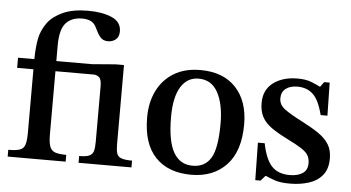

<svg xmlns="http://www.w3.org/2000/svg" viewBox="-50 -805 1654 904"><g transform="rotate(5 776.5 -353.0)"><path d="M288 0H14V-32Q51 -32 69 -38.5Q87 -45 93 -64Q99 -83 99 -122V-420H22V-468H99Q100 -527 108 -566.5Q116 -606 142 -642Q167 -675 214 -696Q261 -717 332 -717Q399 -717 444 -697.5Q489 -678 489 -633Q489 -607 473.5 -594.5Q458 -582 437 -582Q413 -582 400 -598Q387 -614 376 -638Q366 -661 349 -669.5Q332 -678 307 -678Q258 -678 230.5 -648Q203 -618 203 -542V-468H394V-420H203V-122Q203 -84 210 -64.5Q217 -45 235.5 -38.5Q254 -32 288 -32Z M599 0H349V-32Q382 -32 397 -39Q412 -46 416.5 -61.5Q421 -77 421 -104V-369Q421 -401 409 -411Q397 -421 374 -421H347V-466L483 -477H522V-105Q522 -76 526.5 -60.5Q531 -45 547.5 -38.5Q564 -32 599 -32Z M882 10Q773 10 712.5 -53.5Q652 -117 652 -241Q652 -313 679.5 -368Q707 -423 758.5 -454Q810 -485 883 -485Q991 -485 1050.5 -421.5Q1110 -358 1110 -248Q1110 -121 1048 -55.5Q986 10 882 10ZM886 -33Q943 -33 971 -79Q999 -125 999 -242Q999 -334 969 -389Q939 -444 878 -444Q824 -444 794 -395Q764 -346 764 -253Q764 -138 795 -85Q826 -32 886 -33Z M1185 9 1182 -168H1214Q1229 -93 1259 -61Q1289 -29 1344 -29Q1381 -29 1404.5 -44Q1428 -59 1428 -92Q1428 -113 1419.5 -128.5Q1411 -144 1386.5 -160Q1362 -176 1315 -199Q1271 -221 1241.5 -242Q1212 -263 1197.5 -290Q1183 -317 1183 -356Q1183 -418 1227.5 -451.5Q1272 -485 1342 -485Q1381 -485 1406.5 -475Q1432 -465 1449 -456H1451L1468 -479H1494L1497 -323H1465Q1447 -394 1418 -420.5Q1389 -447 1345 -447Q1310 -447 1289.5 -431Q1269 -415 1269 -385Q1269 -355 1296.5 -334.5Q1324 -314 1383 -284Q1428 -261 1460 -239Q1492 -217 1509 -190Q1526 -163 1526 -123Q1526 -73 1501.5 -43.5Q1477 -14 1436.5 -1.5Q1396 11 1349 11Q1304 11 1279 2.5Q1254 -6 1234 -15H1231L1210 9Z"/></g></svg>

Font: STIX Two Text Medium
Style: Regular
Weight: 500
Designer: Ross Mills, John Hudson & Paul Hanslow, Tiro Typeworks Ltd; with prior portions MicroPress Inc., and Coen Hoffman.
Foundry: Tiro Typeworks Ltd
Version: Version 2.13 b171